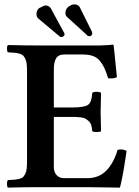

<svg xmlns="http://www.w3.org/2000/svg" viewBox="-20 -852 632 874"><path d="M309.1 -362.8Q364.3 -362.8 381.1 -375Q397.9 -387.2 399.9 -429.2Q404.8 -434.1 419.9 -434.1Q435.1 -434.1 439.9 -429.2Q438 -371.6 438 -341.8Q438 -319.3 439.9 -254.9Q436 -251 419.9 -251Q403.8 -251 399.9 -254.9Q398.9 -271 395.3 -282.2Q391.6 -293.5 383.8 -300.5Q376 -307.6 369.1 -311.8Q362.3 -315.9 348.4 -317.6Q334.5 -319.3 325.7 -319.6Q316.9 -319.8 298.8 -319.8H225.1V-105V-86.9Q226.6 -65.9 239 -53.5Q251.5 -41 271 -41H377Q430.7 -41 464.6 -76.2Q498.5 -111.3 515.1 -169.9Q539.1 -175.3 556.2 -165Q555.7 -160.2 550.5 -126.7Q545.4 -93.3 543 -79.1Q540.5 -64.9 535.6 -40.3Q530.8 -15.6 525.9 2Q428.2 0 379.9 0H154.8Q92.3 0 16.1 2Q11.7 -2.4 11.7 -15.1Q11.7 -27.8 16.1 -32.2Q36.6 -33.2 47.1 -34.2Q57.6 -35.2 69.3 -38.3Q81.1 -41.5 85.9 -46.9Q90.8 -52.2 95.7 -62.5Q100.6 -72.8 101.8 -86.7Q103 -100.6 103 -122.1V-522Q103 -543.5 101.8 -557.9Q100.6 -572.3 95.9 -582.5Q91.3 -592.8 86.2 -598.4Q81.1 -604 69.6 -607.4Q58.1 -610.8 47.1 -611.8Q36.1 -612.8 16.1 -613.8Q11.7 -618.2 11.7 -630.4Q11.7 -642.6 16.1 -647Q96.2 -645 153.8 -645H421.9Q445.3 -645 455.1 -646Q471.7 -646 493.2 -648.9Q497.1 -648.9 497.1 -646Q498 -642.6 500.7 -615.7Q503.4 -588.9 506.8 -553.2Q510.3 -517.6 512.2 -501Q495.1 -492.2 472.2 -496.1Q462.9 -525.4 455.1 -542.5Q447.3 -559.6 434.3 -575.2Q421.4 -590.8 402.3 -597.4Q383.3 -604 356 -604H273.9Q245.6 -604 235.4 -586.4Q225.1 -568.8 225.1 -539.1V-362.8ZM168.9 -819.8Q178.7 -827.1 189.9 -827.1Q203.1 -825.7 210.9 -814.9L270 -706.1Q270.5 -705.1 271.5 -703.6Q272.5 -702.1 272.9 -701.2Q273.9 -699.2 273.9 -695.8Q273.9 -690.4 269 -686.8Q264.2 -683.1 259.8 -683.1Q254.9 -683.1 252.9 -685.1L152.8 -769Q146 -775.9 146 -789.1Q146 -799.3 151.9 -808.1Q157.7 -816.9 168.9 -819.8ZM299.8 -826.2Q307.6 -832 317.9 -832Q335 -832 342.8 -819.8L397.9 -709L398.9 -705.1Q399.9 -704.1 399.9 -700.2Q399.9 -693.4 394 -689Q390.1 -687 387.2 -687Q384.8 -687 378.9 -689L372.1 -695.8L285.2 -774.9Q277.8 -780.8 277.8 -793.9Q277.8 -804.7 284.2 -813.5Q290.5 -822.3 299.8 -826.2Z"/></svg>

Font: Common Serif SemiBold
Style: Regular
Weight: 600
Designer: Philipp H. Poll, Khaled Hosny
Foundry: Stefan Peev, Context Ltd.
Version: Version 1.026